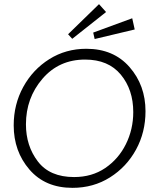

<svg xmlns="http://www.w3.org/2000/svg" viewBox="-20 -895 756 925"><path d="M491 -837 328 -708 308 -730 457 -875ZM629 -753 436 -707 429 -738 617 -807ZM396 -660Q527 -660 604 -572Q681 -484 681 -359Q681 -258 635.5 -174.5Q590 -91 510 -40.5Q430 10 329 10Q198 10 122 -78Q46 -166 46 -291Q46 -392 92 -476Q138 -560 217.5 -610Q297 -660 396 -660ZM337 -42Q423 -42 487 -85.5Q551 -129 586.5 -200.5Q622 -272 622 -355Q622 -463 562 -535.5Q502 -608 390 -608Q264 -608 184.5 -515.5Q105 -423 105 -296Q105 -192 162.5 -117Q220 -42 337 -42Z"/></svg>

Font: Zilla Slab Light
Style: Italic
Weight: 300
Italic angle: -6°
Designer: Typotheque.com
Foundry: Typotheque type foundry
Version: Version 1.1; 2017; ttfautohint (v1.6)